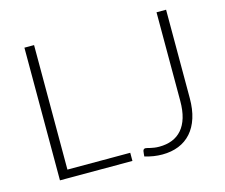

<svg xmlns="http://www.w3.org/2000/svg" viewBox="-101 -844 1160 989"><g transform="rotate(-15 479.0 -350.0)"><path d="M104.5 0ZM156 -43.5H491V0H104.5V-707.5H156ZM860 -236Q860 -176.5 845.5 -131Q831 -85.5 803.5 -54.5Q776 -23.5 737 -7.8Q698 8 649 8Q626.5 8 603.5 4.5Q580.5 1 556 -6.5Q556.5 -13.5 557.2 -20.5Q558 -27.5 559 -34.5Q560 -39 562.8 -42.5Q565.5 -46 572.5 -46Q577 -46 583.2 -44.2Q589.5 -42.5 598 -40.5Q606.5 -38.5 618 -36.8Q629.5 -35 644.5 -35Q682.5 -35 713 -47Q743.5 -59 765 -83.8Q786.5 -108.5 797.8 -146.2Q809 -184 809 -235V-707.5H860Z"/></g></svg>

Font: Lato Light
Style: Regular
Weight: 300
Designer: Lukasz Dziedzic
Foundry: tyPoland Lukasz Dziedzic
Version: Version 2.007; 2014-02-27